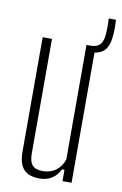

<svg xmlns="http://www.w3.org/2000/svg" viewBox="-84 -779 528 833"><g transform="rotate(10 179.5 -362.0)"><path d="M151 6Q102.5 6 80.2 -18.8Q58 -43.5 58 -98V-600H99V-95Q99 -59 113 -43.5Q127 -28 159 -28Q191.5 -28 215.8 -45.5Q240 -63 251 -95V-600H291V0H251V-50H240Q226.5 -21.5 203.5 -7.8Q180.5 6 151 6ZM269 -572Q264.5 -572 261 -572.5Q257.5 -573 252.5 -574L251 -600Q255.5 -600 259.8 -600Q264 -600 269 -600Q297 -600 310.5 -614.8Q324 -629.5 326 -663Q327 -677 327.2 -688.5Q327.5 -700 327 -710Q326.5 -720 326 -730H358Q358.5 -718.5 359 -708.2Q359.5 -698 359.2 -687.2Q359 -676.5 358 -664Q355 -615 334.2 -593.5Q313.5 -572 269 -572Z"/></g></svg>

Font: Big Shoulders Text SC Thin
Style: Regular
Weight: 100
Designer: Patric King
Foundry: XO Type Co
Version: Version 2.002